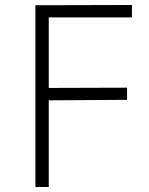

<svg xmlns="http://www.w3.org/2000/svg" viewBox="-20 -751 600 771"><path d="M175.8 0H122.1V-730H157.2L509.8 -731V-681.2H175.8V-397.9L490.2 -398.9V-350.1L175.8 -348.1Z"/></svg>

Font: Sora ExtraLight
Style: Regular
Weight: 200
Designer: Jonathan Barnbrook, Julián Moncada
Foundry: Barnbrook Fonts
Version: Version 2.000